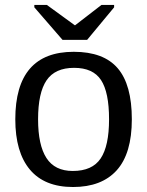

<svg xmlns="http://www.w3.org/2000/svg" viewBox="-20 -748 596 778"><path d="M514.2 -264.6C514.2 -358.1 495.1 -427 457 -471.4C418.9 -515.9 359.5 -538.1 278.8 -538.1C120.9 -538.1 42 -446.9 42 -264.6C42 -175.8 61.7 -107.8 101.1 -60.8C140.5 -13.8 198.7 9.8 275.9 9.8C353.4 9.8 412.4 -12.9 453.1 -58.1C493.8 -103.4 514.2 -172.2 514.2 -264.6ZM421.9 -264.6C421.9 -192.7 410.6 -139.8 387.9 -106C365.3 -72.1 327.6 -55.2 274.9 -55.2C226.4 -55.2 190.8 -72.7 168.2 -107.7C145.6 -142.7 134.3 -195 134.3 -264.6C134.3 -336.3 145.8 -388.9 168.7 -422.6C191.7 -456.3 228.8 -473.1 280.3 -473.1C331.4 -473.1 367.8 -456.6 389.4 -423.6C411.1 -390.5 421.9 -337.6 421.9 -264.6ZM333 -586.4 442.4 -718.3V-728H391.1L284.2 -645.5H283.2L169.9 -728H119.1V-718.3L233.4 -586.4Z"/></svg>

Font: Arimo
Style: Regular
Weight: 400
Designer: Steve Matteson
Foundry: Monotype Imaging Inc.
Version: Version 1.32